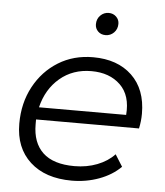

<svg xmlns="http://www.w3.org/2000/svg" viewBox="-52 -772 709 823"><g transform="rotate(5 302.0 -360.0)"><path d="M287 5Q173 5 107.5 -55Q42 -115 42 -219Q42 -308 80 -378.5Q118 -449 183.5 -489.5Q249 -530 333 -530Q438 -530 500 -471Q562 -412 562 -307Q562 -275 555 -243H112Q112 -233 112 -222Q112 -143 157 -100.5Q202 -58 293 -58Q346 -58 391 -75.5Q436 -93 465 -124L497 -73Q460 -36 404.5 -15.5Q349 5 287 5ZM120 -296H495Q502 -380 455.5 -425Q409 -470 331 -470Q251 -470 195 -422.5Q139 -375 120 -296ZM377 -629Q357 -629 344.5 -641.5Q332 -654 332 -672Q332 -695 347 -710Q362 -725 383 -725Q402 -725 415 -712.5Q428 -700 428 -682Q428 -659 413 -644Q398 -629 377 -629Z"/></g></svg>

Font: Montserrat
Style: Italic
Weight: 400
Italic angle: -11.3°
Designer: Julieta Ulanovsky
Foundry: Julieta Ulanovsky
Version: Version 9.000; ttfautohint (v1.8.4.7-5d5b)